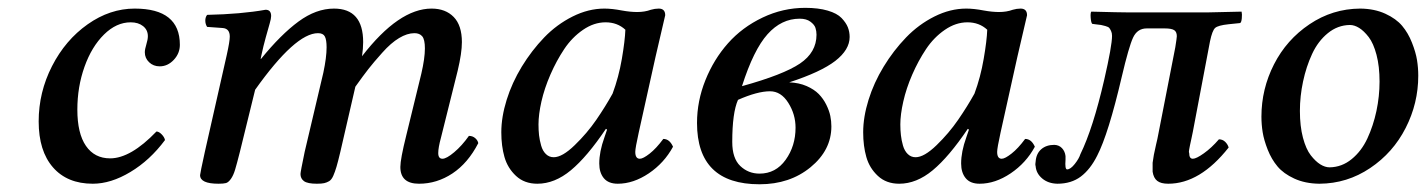

<svg xmlns="http://www.w3.org/2000/svg" viewBox="-20 -461 3654 492"><path d="M402.8 -102.1Q364.3 -50.3 314.2 -20.3Q264.2 9.8 217.8 9.8Q152.3 9.8 115.7 -32.2Q79.1 -74.2 79.1 -149.9Q79.1 -224.6 113.3 -291.5Q147.5 -358.4 204.6 -398.7Q261.7 -439 325.2 -439Q440.9 -439 440.9 -346.2Q440.9 -324.2 425.3 -307.6Q409.7 -291 389.2 -291Q373 -291 362.1 -301.5Q351.1 -312 351.1 -327.1Q351.1 -334.5 355 -347.2Q358.9 -359.9 358.9 -368.2Q358.9 -384.3 346.7 -394Q334.5 -403.8 314.9 -403.8Q278.3 -403.8 246.6 -372.6Q214.8 -341.3 196.5 -289.8Q178.2 -238.3 178.2 -180.2Q178.2 -119.1 200.2 -87.2Q222.2 -55.2 262.2 -55.2Q314.9 -55.2 380.9 -124Q387.2 -124 394.3 -116.7Q401.4 -109.4 402.8 -102.1Z M649.9 -319.8 647.9 -310.1H648.9Q699.7 -372.6 744.9 -405.8Q790 -439 835.9 -439Q910.6 -439 910.6 -353Q910.6 -336.9 907.7 -316.9Q1002 -439 1085.9 -439Q1121.6 -439 1142.6 -417.5Q1163.6 -396 1163.6 -353Q1163.6 -325.2 1152.8 -279.8L1109.9 -107.9Q1103 -82.5 1103 -68.8Q1103 -54.2 1113.8 -54.2Q1124 -54.2 1143.8 -70.8Q1163.6 -87.4 1181.6 -112.8Q1190.9 -112.8 1197.5 -107.2Q1204.1 -101.6 1205.6 -94.2Q1179.2 -43 1139.4 -16.6Q1099.6 9.8 1053.7 9.8Q1005.9 9.8 1005.9 -33.2Q1005.9 -53.2 1021 -113.8L1059.6 -272Q1068.8 -311.5 1068.8 -336.9Q1068.8 -359.9 1062 -367.9Q1055.2 -376 1042 -376Q1023.4 -376 1002.7 -363.5Q981.9 -351.1 959.5 -325.9Q937 -300.8 924.1 -284.2Q911.1 -267.6 890.6 -238.8L852.1 -71.8Q846.2 -46.9 842.3 -33.7Q838.4 -20.5 834 -10.5Q829.6 -0.5 823.5 3.2Q817.4 6.8 810.8 8.3Q804.2 9.8 792 9.8Q768.1 9.8 759 3.2Q750 -3.4 750 -15.1Q750 -20.5 760.7 -71.8L808.6 -274.9Q816.9 -314 816.9 -339.8Q816.9 -358.9 812.5 -367.4Q808.1 -376 794.9 -376Q736.8 -376 633.8 -231L594.7 -71.8Q586.9 -41 582.5 -26.4Q578.1 -11.7 571.8 -2.7Q565.4 6.3 559.1 8.1Q552.7 9.8 540 9.8Q492.7 9.8 492.7 -12.2Q492.7 -16.1 504.9 -71.8L561 -319.8Q568.8 -355 568.8 -367.2Q568.8 -387.7 550.8 -389.2L510.7 -392.1Q506.3 -398.9 506.1 -407.7Q505.9 -416.5 510.7 -422.9Q598.1 -424.8 660.6 -436Q674.8 -436 674.8 -419.9Q674.8 -413.6 671.1 -400.9Q667.5 -388.2 661.1 -365.5Q654.8 -342.8 649.9 -319.8Z M1549.8 -221.2Q1565.4 -263.2 1573.5 -310.1Q1581.5 -356.9 1582.5 -384.8Q1562 -403.8 1531.7 -403.8Q1502 -403.8 1473.9 -384.5Q1445.8 -365.2 1425.8 -335.2Q1405.8 -305.2 1390.4 -269.8Q1375 -234.4 1367.4 -200.9Q1359.9 -167.5 1359.9 -142.1Q1359.9 -127.4 1361.3 -114.5Q1362.8 -101.6 1366.7 -87.9Q1370.6 -74.2 1378.9 -66.2Q1387.2 -58.1 1398.9 -58.1Q1420.9 -58.1 1452.6 -88.9Q1484.4 -119.6 1508.1 -154.1Q1531.7 -188.5 1549.8 -221.2ZM1668 -439Q1684.6 -439 1684.6 -421.9Q1681.2 -408.2 1659.7 -314.9L1616.7 -121.1Q1607.9 -81.5 1607.9 -71.8Q1607.9 -54.2 1619.6 -54.2Q1627.9 -54.2 1644.8 -67.4Q1661.6 -80.6 1679.7 -105Q1695.8 -105 1704.6 -85Q1682.1 -43.5 1642.6 -16.8Q1603 9.8 1563 9.8Q1539.1 9.8 1527.3 -4.4Q1515.6 -18.6 1515.6 -42Q1515.6 -72.3 1528.8 -108.9L1535.6 -128.9L1532.7 -130.9Q1484.4 -59.1 1442.9 -24.7Q1401.4 9.8 1356.9 9.8Q1323.7 9.8 1302.2 -10.3Q1280.8 -30.3 1272.7 -58.6Q1264.6 -86.9 1264.6 -122.1Q1264.6 -161.1 1278.3 -205.1Q1292 -249 1317.1 -290.3Q1342.3 -331.5 1374.5 -365Q1406.7 -398.4 1447.3 -418.7Q1487.8 -439 1528.8 -439Q1548.3 -439 1573.7 -434.1Q1595.2 -430.2 1612.8 -430.2Q1632.3 -430.2 1647.9 -436Q1658.2 -439 1668 -439Z M2018.6 -133.8Q2018.6 -168 2000 -197.5Q1981.4 -227.1 1953.1 -227.1Q1920.9 -227.1 1871.1 -205.1Q1856.4 -171.9 1856.4 -97.2Q1856.4 -55.2 1877 -35.6Q1897.5 -16.1 1926.3 -16.1Q1967.8 -16.1 1993.2 -51.5Q2018.6 -86.9 2018.6 -133.8ZM2072.3 -372.1Q2072.3 -381.3 2069.6 -389.6Q2066.9 -397.9 2056.6 -405.5Q2046.4 -413.1 2029.3 -413.1Q1982.4 -413.1 1946.8 -373.3Q1911.1 -333.5 1881.3 -240.2Q1987.3 -269.5 2029.8 -298.1Q2072.3 -326.7 2072.3 -372.1ZM2043.5 -440.9Q2077.1 -440.9 2101.1 -433.8Q2125 -426.8 2136.5 -414.8Q2147.9 -402.8 2152.6 -391.1Q2157.2 -379.4 2157.2 -366.2Q2157.2 -333.5 2120.4 -304.9Q2083.5 -276.4 2002.4 -250Q2027.3 -249 2046.9 -240.5Q2066.4 -231.9 2078.1 -220Q2089.8 -208 2097.4 -192.6Q2105 -177.2 2107.7 -163.8Q2110.4 -150.4 2110.4 -137.2Q2110.4 -76.2 2057.1 -32.5Q2003.9 11.2 1926.3 11.2Q1766.1 11.2 1766.1 -146Q1766.1 -202.1 1787.6 -255.6Q1809.1 -309.1 1845.5 -350.1Q1881.8 -391.1 1934.1 -416Q1986.3 -440.9 2043.5 -440.9Z M2477.1 -221.2Q2492.7 -263.2 2500.7 -310.1Q2508.8 -356.9 2509.8 -384.8Q2489.3 -403.8 2459 -403.8Q2429.2 -403.8 2401.1 -384.5Q2373 -365.2 2353 -335.2Q2333 -305.2 2317.6 -269.8Q2302.2 -234.4 2294.7 -200.9Q2287.1 -167.5 2287.1 -142.1Q2287.1 -127.4 2288.6 -114.5Q2290 -101.6 2293.9 -87.9Q2297.9 -74.2 2306.2 -66.2Q2314.5 -58.1 2326.2 -58.1Q2348.1 -58.1 2379.9 -88.9Q2411.6 -119.6 2435.3 -154.1Q2459 -188.5 2477.1 -221.2ZM2595.2 -439Q2611.8 -439 2611.8 -421.9Q2608.4 -408.2 2586.9 -314.9L2543.9 -121.1Q2535.2 -81.5 2535.2 -71.8Q2535.2 -54.2 2546.9 -54.2Q2555.2 -54.2 2572 -67.4Q2588.9 -80.6 2606.9 -105Q2623 -105 2631.8 -85Q2609.4 -43.5 2569.8 -16.8Q2530.3 9.8 2490.2 9.8Q2466.3 9.8 2454.6 -4.4Q2442.9 -18.6 2442.9 -42Q2442.9 -72.3 2456.1 -108.9L2462.9 -128.9L2460 -130.9Q2411.6 -59.1 2370.1 -24.7Q2328.6 9.8 2284.2 9.8Q2251 9.8 2229.5 -10.3Q2208 -30.3 2200 -58.6Q2191.9 -86.9 2191.9 -122.1Q2191.9 -161.1 2205.6 -205.1Q2219.2 -249 2244.4 -290.3Q2269.5 -331.5 2301.8 -365Q2334 -398.4 2374.5 -418.7Q2415 -439 2456.1 -439Q2475.6 -439 2501 -434.1Q2522.5 -430.2 2540 -430.2Q2559.6 -430.2 2575.2 -436Q2585.4 -439 2595.2 -439Z M2947.8 -115.2 2991.7 -339.8Q2995.6 -364.3 2995.6 -368.2Q2995.6 -379.4 2988.8 -383.8Q2981.9 -388.2 2964.4 -388.2H2918.5Q2894.5 -388.2 2883.5 -364.7Q2872.6 -341.3 2854.5 -264.2Q2820.3 -117.7 2791.5 -62Q2773.9 -26.9 2749.5 -8.5Q2725.1 9.8 2689.5 9.8Q2666 9.3 2650.6 -3.7Q2635.3 -16.6 2633.8 -35.2Q2632.3 -40 2633.8 -46.9Q2635.3 -67.4 2648.2 -78.6Q2661.1 -89.8 2681.6 -89.8Q2693.8 -89.4 2701.4 -81.3Q2709 -73.2 2710.4 -61V-51.8Q2708.5 -26.9 2714.4 -26.9Q2723.1 -26.9 2734.1 -40.8Q2745.1 -54.7 2748.5 -65.9Q2780.8 -131.8 2809.6 -256.8Q2829.6 -343.8 2829.6 -369.1Q2829.6 -376.5 2827.1 -381.6Q2824.7 -386.7 2822.5 -389.4Q2820.3 -392.1 2812.5 -394.3Q2804.7 -396.5 2801.5 -397Q2798.3 -397.5 2786.1 -398.9Q2781.2 -399.4 2778.8 -399.9Q2775.9 -402.8 2774.9 -415.3Q2773.9 -427.7 2776.4 -431.2Q2850.6 -429.2 2872.6 -429.2H3073.7L3161.6 -431.2Q3163.1 -424.8 3162.1 -414.1Q3161.1 -403.3 3157.7 -401.9L3128.4 -398.9Q3101.1 -396 3093.8 -389.4Q3086.4 -382.8 3080.6 -355L3036.6 -123Q3035.2 -116.2 3033 -105.7Q3030.8 -95.2 3029.3 -88.6Q3027.8 -82 3027.3 -78.1Q3025.9 -71.8 3027.3 -68.8Q3027.3 -54.2 3036.6 -54.2Q3045.4 -54.2 3064.9 -68.1Q3084.5 -82 3103.5 -104Q3112.8 -104 3119.4 -97.7Q3126 -91.3 3128.4 -83Q3055.2 9.8 2973.6 9.8Q2954.6 9.8 2945.3 2.4Q2936 -4.9 2933.6 -21V-43.9Q2934.6 -52.7 2936.8 -64.5Q2939 -76.2 2942.6 -91.3Q2946.3 -106.4 2947.8 -115.2Z M3439 -397Q3407.7 -396.5 3382.6 -376Q3357.4 -355.5 3342.3 -322.8Q3327.1 -290 3319.1 -252.2Q3311 -214.4 3311 -176.8Q3311 -137.7 3318.8 -108.2Q3326.7 -78.6 3338.9 -63Q3351.1 -47.4 3363.3 -39.8Q3375.5 -32.2 3387.2 -32.2Q3418.5 -32.7 3443.6 -53.2Q3468.8 -73.7 3483.9 -106.2Q3499 -138.7 3507.1 -176.5Q3515.1 -214.4 3515.1 -252Q3515.1 -291 3507.3 -320.6Q3499.5 -350.1 3487.3 -366Q3475.1 -381.8 3462.9 -389.4Q3450.7 -397 3439 -397ZM3361.3 9.8H3360.4Q3324.2 9.3 3296.6 -3.4Q3269 -16.1 3253.7 -34.4Q3238.3 -52.7 3228.5 -77.4Q3218.8 -102.1 3215.6 -122.1Q3212.4 -142.1 3212.4 -162.1Q3212.4 -232.9 3244.6 -296.1Q3276.9 -359.4 3335.7 -398.9Q3394.5 -438.5 3465.3 -439H3466.3Q3502.4 -438.5 3530 -425.8Q3557.6 -413.1 3573 -394.8Q3588.4 -376.5 3598.1 -351.8Q3607.9 -327.1 3611.1 -307.1Q3614.3 -287.1 3614.3 -267.1Q3614.3 -196.3 3582 -133.1Q3549.8 -69.8 3491 -30.3Q3432.1 9.3 3361.3 9.8Z"/></svg>

Font: Common Serif Medium
Style: Italic
Weight: 500
Italic angle: -12°
Designer: Philipp H. Poll, Khaled Hosny
Foundry: Stefan Peev, Context Ltd.
Version: Version 1.026